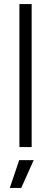

<svg xmlns="http://www.w3.org/2000/svg" viewBox="-20 -720 250 940"><path d="M75 0V-700H135V0ZM28 200 74 64H145L84 200Z"/></svg>

Font: Figtree Light Light
Style: Regular
Weight: 300
Version: Version 2.001;gftools[0.9.30]